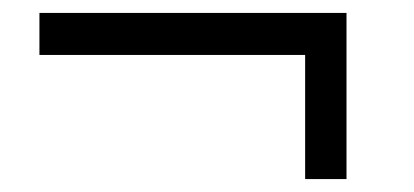

<svg xmlns="http://www.w3.org/2000/svg" viewBox="-20 -426 640 297"><path d="M452 -149V-341H41V-406H516V-149Z"/></svg>

Font: Mona Sans
Style: Regular
Weight: 400
Designer: Deni Anggara
Foundry: GitHub
Version: Version 2.000;Glyphs 3.2.3 (3260)